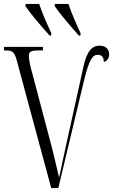

<svg xmlns="http://www.w3.org/2000/svg" viewBox="-20 -951 572 971"><path d="M231 -771H238L240 -782C219 -827 193 -886 178 -931H110L108 -921C134 -882 189 -818 231 -771ZM379 -771H386L388 -782C367 -827 341 -886 326 -931H258L256 -921C282 -882 337 -818 379 -771ZM64 -648 239 0H275L405 -544C431 -650 448 -674 475 -674C497 -674 505 -658 505 -638C521 -641 532 -656 532 -676C532 -702 515 -720 484 -720C446 -720 420 -695 402 -614L320 -243C305 -176 295 -127 279 -52C265 -110 249 -183 230 -252L143 -581C137 -600 126 -646 126 -667C126 -688 133 -696 176 -696H197V-714H0V-696H5C41 -696 52 -691 64 -648Z"/></svg>

Font: Noto Serif Display ExtraCondensed Light
Style: Regular
Weight: 300
Width: 2
Designer: Monotype Design Team
Foundry: Monotype Imaging Inc.
Version: Version 2.009